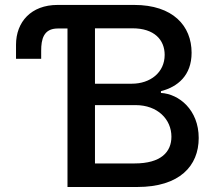

<svg xmlns="http://www.w3.org/2000/svg" viewBox="-20 -747 864 767"><path d="M210.9 -633.2H249.6V0H528.4C697.4 0 773.8 -84.2 773.8 -195.7C773.8 -308.2 695 -371.8 622.9 -375.7V-382.8C689.6 -399.9 745.4 -445.3 745.4 -536.2C745.4 -643.8 670.8 -727.3 516 -727.3H209.9C104.4 -727.3 44 -659.4 44 -568.2V-512.1H144.5V-544.4C144.5 -589.1 153.4 -633.2 210.9 -633.2ZM359.4 -94.1V-327.1H521.7C609.7 -327.1 664.8 -270.2 664.8 -201C664.8 -139.9 623.2 -94.1 517.8 -94.1ZM359.4 -412.6V-633.9H509.2C596.2 -633.9 637.8 -588.1 637.8 -527.7C637.8 -457.4 580.3 -412.6 506.4 -412.6Z"/></svg>

Font: Margiela Sans Medium
Style: Regular
Weight: 500
Designer: Stefan Endress, Andreas Faust
Version: Version 1.100;FEAKit 1.0